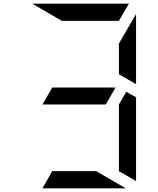

<svg xmlns="http://www.w3.org/2000/svg" viewBox="-20 -1020 856 1040"><path d="M210 -454 263 -546H606L553 -454ZM717 -564 624 -618V-784L717 -944ZM315 -907 155 -1000H676H678L624 -907ZM661 0H210L263 -93H501ZM717 -493V-41V-39L624 -93V-454L664 -523Z"/></svg>

Font: DSEG7 Modern Mini
Style: Regular
Weight: 400
Designer: Keshikan(Twitter:@keshinomi_88pro)
Version: Version 0.46